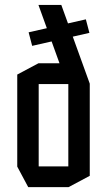

<svg xmlns="http://www.w3.org/2000/svg" viewBox="-20 -768 436 788"><path d="M112 -579.8 97.7 -634.4V-635.4L332.4 -688.6L346.7 -634V-633ZM347.4 -424.7 224.2 -508.3 138.1 -746.8V-747.8H231.6L348.4 -424.7ZM95.8 0 50.8 -84.2V-85.2H260.4V0ZM50.8 -85.2V-462L137.8 -508.3H138.8V-85.2ZM260.4 0V-423.1H348.4V-46.4L261.4 0ZM138.8 -423.1V-508.3H289.5L348.4 -424.1V-423.1Z"/></svg>

Font: Foldit Thin
Style: Regular
Weight: 100
Designer: Sophia Tai
Foundry: Sophia Tai
Version: Version 1.003